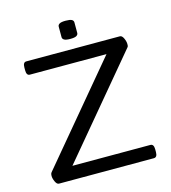

<svg xmlns="http://www.w3.org/2000/svg" viewBox="-124 -961 948 1062"><g transform="rotate(-15 350.0 -430.5)"><path d="M82 0Q70 0 61.5 -18.5Q53 -37 53 -52Q53 -57 54 -62Q55 -67 59 -72L521 -624H82Q63 -624 63 -654V-670Q63 -700 82 -700H618Q630 -700 638.5 -681.5Q647 -663 647 -648Q647 -643 646.5 -638Q646 -633 641 -628L179 -76H625Q645 -76 645 -46V-30Q645 0 625 0ZM350 -757Q325 -757 315 -763Q305 -769 305 -779V-839Q305 -849 315 -855Q325 -861 350 -861Q375 -861 385 -855.5Q395 -850 395 -839V-779Q395 -769 385 -763Q375 -757 350 -757Z"/></g></svg>

Font: Asap Expanded
Style: Regular
Weight: 400
Width: 7
Designer: Pablo Cosgaya
Foundry: Omnibus-Type
Version: Version 3.001; ttfautohint (v1.8.4.7-5d5b)